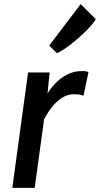

<svg xmlns="http://www.w3.org/2000/svg" viewBox="-20 -907 482 927"><path d="M39.5 0 115.5 -557H219.5L209.5 -455.5Q223 -479 247 -504.2Q271 -529.5 303.8 -546.8Q336.5 -564 376 -564Q400.5 -564 407 -558L383 -444.5Q377 -448.5 364.8 -450.2Q352.5 -452 336 -452Q306 -452 279 -434.5Q252 -417 230.2 -389.2Q208.5 -361.5 193 -331.5L147.5 0ZM254.5 -650.5 217.5 -687 369.5 -887 442.5 -814.5Q435.5 -801.5 418.8 -782.5Q402 -763.5 380 -742.8Q358 -722 334.5 -703Q311 -684 290 -669.8Q269 -655.5 254.5 -650.5Z"/></svg>

Font: Koeln Type Sans
Style: Italic
Weight: 400
Italic angle: -7.5°
Designer: Eben Sorkin
Foundry: Eben Sorkin
Version: Version 2.001